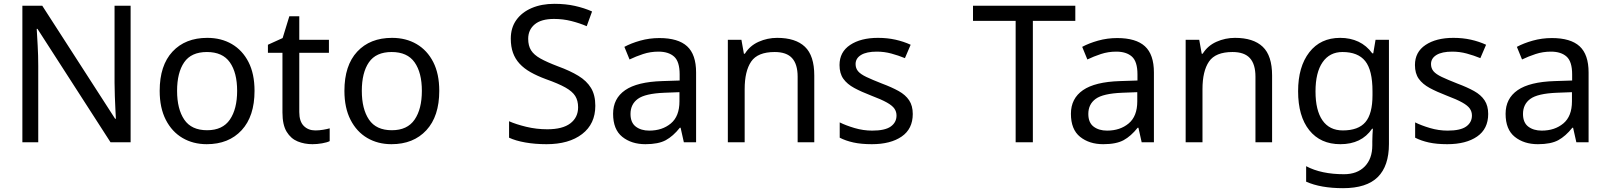

<svg xmlns="http://www.w3.org/2000/svg" viewBox="-20 -744 8408 1004"><path d="M663 0H558L176 -593H172Q174 -558 177 -506Q180 -454 180 -399V0H97V-714H201L582 -123H586Q585 -139 583.5 -171Q582 -203 580.5 -241Q579 -279 579 -311V-714H663Z M1311 -269Q1311 -136 1243.5 -63Q1176 10 1061 10Q990 10 934.5 -22.5Q879 -55 847 -117.5Q815 -180 815 -269Q815 -402 882 -474Q949 -546 1064 -546Q1137 -546 1192.5 -513.5Q1248 -481 1279.5 -419.5Q1311 -358 1311 -269ZM906 -269Q906 -174 943.5 -118.5Q981 -63 1063 -63Q1144 -63 1182 -118.5Q1220 -174 1220 -269Q1220 -364 1182 -418Q1144 -472 1062 -472Q980 -472 943 -418Q906 -364 906 -269Z M1629 -62Q1649 -62 1670 -65.5Q1691 -69 1704 -73V-6Q1690 1 1664 5.5Q1638 10 1614 10Q1572 10 1536.5 -4.5Q1501 -19 1479 -55Q1457 -91 1457 -156V-468H1381V-510L1458 -545L1493 -659H1545V-536H1700V-468H1545V-158Q1545 -109 1568.5 -85.5Q1592 -62 1629 -62Z M2277 -269Q2277 -136 2209.5 -63Q2142 10 2027 10Q1956 10 1900.5 -22.5Q1845 -55 1813 -117.5Q1781 -180 1781 -269Q1781 -402 1848 -474Q1915 -546 2030 -546Q2103 -546 2158.5 -513.5Q2214 -481 2245.5 -419.5Q2277 -358 2277 -269ZM1872 -269Q1872 -174 1909.5 -118.5Q1947 -63 2029 -63Q2110 -63 2148 -118.5Q2186 -174 2186 -269Q2186 -364 2148 -418Q2110 -472 2028 -472Q1946 -472 1909 -418Q1872 -364 1872 -269Z M3093 -191Q3093 -96 3024 -43Q2955 10 2838 10Q2778 10 2727 1Q2676 -8 2642 -24V-110Q2678 -94 2731.5 -81Q2785 -68 2842 -68Q2922 -68 2962.5 -99Q3003 -130 3003 -183Q3003 -218 2988 -242Q2973 -266 2936.5 -286.5Q2900 -307 2835 -330Q2789 -347 2754.5 -366.5Q2720 -386 2697 -411Q2674 -436 2662.5 -468Q2651 -500 2651 -542Q2651 -599 2680 -639.5Q2709 -680 2760.5 -702Q2812 -724 2879 -724Q2938 -724 2987 -713Q3036 -702 3076 -684L3048 -607Q3011 -623 2967.5 -634Q2924 -645 2877 -645Q2810 -645 2776 -616.5Q2742 -588 2742 -541Q2742 -505 2757 -481Q2772 -457 2806 -438Q2840 -419 2898 -397Q2961 -374 3004.5 -347.5Q3048 -321 3070.5 -284Q3093 -247 3093 -191Z M3428 -545Q3526 -545 3573 -502Q3620 -459 3620 -365V0H3556L3539 -76H3535Q3500 -32 3461.5 -11Q3423 10 3355 10Q3282 10 3234 -28.5Q3186 -67 3186 -149Q3186 -229 3249 -272.5Q3312 -316 3443 -320L3534 -323V-355Q3534 -422 3505 -448Q3476 -474 3423 -474Q3381 -474 3343 -461.5Q3305 -449 3272 -433L3245 -499Q3280 -518 3328 -531.5Q3376 -545 3428 -545ZM3454 -259Q3354 -255 3315.5 -227Q3277 -199 3277 -148Q3277 -103 3304.5 -82Q3332 -61 3375 -61Q3443 -61 3488 -98.5Q3533 -136 3533 -214V-262Z M4044 -546Q4140 -546 4189 -499.5Q4238 -453 4238 -349V0H4151V-343Q4151 -408 4122 -440Q4093 -472 4031 -472Q3942 -472 3908 -422Q3874 -372 3874 -278V0H3786V-536H3857L3870 -463H3875Q3901 -505 3947 -525.5Q3993 -546 4044 -546Z M4753 -148Q4753 -70 4695 -30Q4637 10 4539 10Q4483 10 4442.5 1Q4402 -8 4371 -24V-104Q4403 -88 4448.5 -74.5Q4494 -61 4541 -61Q4608 -61 4638 -82.5Q4668 -104 4668 -140Q4668 -160 4657 -176Q4646 -192 4617.5 -208Q4589 -224 4536 -244Q4484 -264 4447 -284Q4410 -304 4390 -332Q4370 -360 4370 -404Q4370 -472 4425.5 -509Q4481 -546 4571 -546Q4620 -546 4662.5 -536.5Q4705 -527 4742 -510L4712 -440Q4678 -454 4641 -464Q4604 -474 4565 -474Q4511 -474 4482.5 -456.5Q4454 -439 4454 -409Q4454 -387 4467 -371.5Q4480 -356 4510.5 -341.5Q4541 -327 4592 -307Q4643 -288 4679 -268Q4715 -248 4734 -219.5Q4753 -191 4753 -148Z M5381 0H5291V-635H5068V-714H5603V-635H5381Z M5822 -545Q5920 -545 5967 -502Q6014 -459 6014 -365V0H5950L5933 -76H5929Q5894 -32 5855.5 -11Q5817 10 5749 10Q5676 10 5628 -28.5Q5580 -67 5580 -149Q5580 -229 5643 -272.5Q5706 -316 5837 -320L5928 -323V-355Q5928 -422 5899 -448Q5870 -474 5817 -474Q5775 -474 5737 -461.5Q5699 -449 5666 -433L5639 -499Q5674 -518 5722 -531.5Q5770 -545 5822 -545ZM5848 -259Q5748 -255 5709.5 -227Q5671 -199 5671 -148Q5671 -103 5698.5 -82Q5726 -61 5769 -61Q5837 -61 5882 -98.5Q5927 -136 5927 -214V-262Z M6438 -546Q6534 -546 6583 -499.5Q6632 -453 6632 -349V0H6545V-343Q6545 -408 6516 -440Q6487 -472 6425 -472Q6336 -472 6302 -422Q6268 -372 6268 -278V0H6180V-536H6251L6264 -463H6269Q6295 -505 6341 -525.5Q6387 -546 6438 -546Z M6988 -546Q7041 -546 7083.5 -526Q7126 -506 7156 -465H7161L7173 -536H7243V9Q7243 124 7184.5 182Q7126 240 7003 240Q6945 240 6896.5 231.5Q6848 223 6810 206V125Q6889 167 7008 167Q7077 167 7116.5 126.5Q7156 86 7156 16V-5Q7156 -17 7157 -39.5Q7158 -62 7159 -71H7155Q7127 -30 7085.5 -10Q7044 10 6989 10Q6885 10 6826.5 -63Q6768 -136 6768 -267Q6768 -395 6826.5 -470.5Q6885 -546 6988 -546ZM7000 -472Q6933 -472 6896 -418.5Q6859 -365 6859 -266Q6859 -167 6895.5 -114.5Q6932 -62 7002 -62Q7083 -62 7120 -105.5Q7157 -149 7157 -246V-267Q7157 -377 7119 -424.5Q7081 -472 7000 -472Z M7762 -148Q7762 -70 7704 -30Q7646 10 7548 10Q7492 10 7451.5 1Q7411 -8 7380 -24V-104Q7412 -88 7457.5 -74.5Q7503 -61 7550 -61Q7617 -61 7647 -82.5Q7677 -104 7677 -140Q7677 -160 7666 -176Q7655 -192 7626.5 -208Q7598 -224 7545 -244Q7493 -264 7456 -284Q7419 -304 7399 -332Q7379 -360 7379 -404Q7379 -472 7434.5 -509Q7490 -546 7580 -546Q7629 -546 7671.5 -536.5Q7714 -527 7751 -510L7721 -440Q7687 -454 7650 -464Q7613 -474 7574 -474Q7520 -474 7491.5 -456.5Q7463 -439 7463 -409Q7463 -387 7476 -371.5Q7489 -356 7519.5 -341.5Q7550 -327 7601 -307Q7652 -288 7688 -268Q7724 -248 7743 -219.5Q7762 -191 7762 -148Z M8095 -545Q8193 -545 8240 -502Q8287 -459 8287 -365V0H8223L8206 -76H8202Q8167 -32 8128.5 -11Q8090 10 8022 10Q7949 10 7901 -28.5Q7853 -67 7853 -149Q7853 -229 7916 -272.5Q7979 -316 8110 -320L8201 -323V-355Q8201 -422 8172 -448Q8143 -474 8090 -474Q8048 -474 8010 -461.5Q7972 -449 7939 -433L7912 -499Q7947 -518 7995 -531.5Q8043 -545 8095 -545ZM8121 -259Q8021 -255 7982.5 -227Q7944 -199 7944 -148Q7944 -103 7971.5 -82Q7999 -61 8042 -61Q8110 -61 8155 -98.5Q8200 -136 8200 -214V-262Z"/></svg>

Font: Noto Sans Tangsa
Style: Regular
Weight: 400
Designer: David Williams
Foundry: Google LLC
Version: Version 1.504